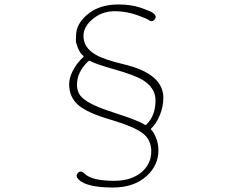

<svg xmlns="http://www.w3.org/2000/svg" viewBox="-20 -788 1040 858"><path d="M485 50Q369 50 332 15Q315 -2 328 -15Q341 -29 358 -12Q390 20 491 20Q567 20 613 -19Q656 -56 656 -112Q656 -161 621 -190Q583 -221 475 -253Q371 -283 330 -318.5Q289 -354 289 -412Q289 -438 304 -469Q322 -505 352 -533Q356 -536 352 -539Q338 -549 328.5 -573Q319 -597 319 -606Q320 -618 320 -630Q320 -679 368 -721Q421 -768 509 -768Q566 -768 607 -754Q618 -750 629 -746Q656 -736 664 -730Q683 -716 671 -701Q659 -686 641 -701Q637 -704 597 -719Q545 -738 493 -738Q435 -738 392 -701Q353 -667 353 -628Q353 -575 407 -544Q444 -522 532 -501Q710 -459 710 -351Q710 -311 694 -273Q678 -235 656 -214Q652 -211 656 -208Q667 -198 677.5 -171.5Q688 -145 688 -116Q688 -50 636 -2Q579 50 485 50ZM626 -231Q631 -228 635 -232Q675 -272 675 -339Q675 -397 615 -432Q580 -453 488 -479Q407 -502 384 -515Q379 -518 374 -514Q324 -466 324 -410Q324 -373 348 -351Q382 -319 485 -286Q597 -250 626 -231Z"/></svg>

Font: Resource Han Rounded KR ExtraLight
Style: Regular
Weight: 250
Designer: Cyano Hao (round all glyphs); Ryoko NISHIZUKA 西塚涼子 (kana, bopomofo & ideographs); Paul D. Hunt (Latin, Greek & Cyrillic)
Foundry: Cyano Hao
Version: 0.990